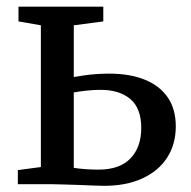

<svg xmlns="http://www.w3.org/2000/svg" viewBox="-20 -568 588 592"><path d="M35 0V-43.5L106 -53V-490L37 -502V-547.5H298.5V-502L207.5 -490V-330.5Q221 -333 238.8 -335.5Q256.5 -338 276.2 -339.5Q296 -341 316 -341Q381 -341 427.2 -322Q473.5 -303 497.8 -266.8Q522 -230.5 522 -178.5Q522 -123 495.2 -81.8Q468.5 -40.5 418.8 -17.8Q369 5 300.5 5Q287.5 5 266.2 4Q245 3 221 2.2Q197 1.5 175.8 0.8Q154.5 0 141.5 0ZM284 -45Q349 -45 382.2 -79.5Q415.5 -114 415.5 -173.5Q415.5 -234 382 -262.5Q348.5 -291 290 -291Q268.5 -291 246 -288.5Q223.5 -286 207.5 -283V-50.5Q222.5 -48 242.5 -46.5Q262.5 -45 284 -45Z"/></svg>

Font: Merriweather 36pt
Style: Regular
Weight: 400
Designer: Eben Sorkin
Foundry: Eben Sorkin
Version: Version 2.100